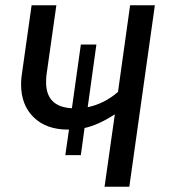

<svg xmlns="http://www.w3.org/2000/svg" viewBox="-20 -709 647 729"><path d="M568 -689 471 0H377L416 -275Q353 -234 301 -223L287 -120H228L242 -217H237Q156 -217 108 -263.5Q60 -310 60 -389Q60 -408 63 -427L100 -689H194L157 -428Q155 -417 155 -397Q155 -303 253 -298L287 -540H346L313 -302Q376 -315 428 -360L474 -689Z"/></svg>

Font: Fira Sans
Style: Italic
Weight: 400
Italic angle: -8°
Designer: bBox Type GmbH & Carrois Corporate GbR & Edenspiekermann AG
Foundry: bBox Type GmbH & Carrois Corporate GbR & Edenspiekermann AG
Version: Version 4.301